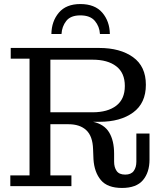

<svg xmlns="http://www.w3.org/2000/svg" viewBox="-20 -920 807 949"><path d="M234 -752Q235 -815 271 -857.5Q307 -900 377 -900Q449 -900 485.5 -857.5Q522 -815 523 -752H474Q472 -789 449 -816.5Q426 -844 377 -844Q329 -844 307.5 -816.5Q286 -789 284 -752ZM31 0V-53H126V-630H33V-683H470Q574 -683 637.5 -637.5Q701 -592 701 -501Q701 -410 638 -364Q575 -318 472 -318H440Q495 -306 519.5 -265.5Q544 -225 544 -160V-121Q544 -93 556.5 -75Q569 -57 599 -57Q628 -57 641 -75Q654 -93 654 -121V-260H719V-131Q719 -68 686.5 -29.5Q654 9 583 9Q511 9 478.5 -30Q446 -69 442 -133L440 -183Q438 -247 406.5 -276.5Q375 -306 318 -306H229V-53H333V0ZM438 -625H229V-365H438Q512 -365 554.5 -397.5Q597 -430 597 -495Q597 -560 554.5 -592.5Q512 -625 438 -625Z"/></svg>

Font: Montagu Slab 16pt
Style: Regular
Weight: 400
Designer: Florian Karsten
Foundry: Florian Karsten
Version: Version 1.000; ttfautohint (v1.8.3)